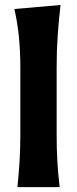

<svg xmlns="http://www.w3.org/2000/svg" viewBox="-20 -768 316 788"><path d="M51.5 0Q57 -53.5 60.2 -103.8Q63.5 -154 63.5 -216V-493.5Q63.5 -554.5 58 -613Q52.5 -671.5 39 -731L228.5 -747.5Q221.5 -688.5 217 -625.5Q212.5 -562.5 212.5 -493.5V-216Q212.5 -154 215.5 -103.8Q218.5 -53.5 225 0Z"/></svg>

Font: Commissioner Flair
Style: Bold
Weight: 700
Designer: Kostas Bartsokas
Foundry: Kostas Bartsokas
Version: Version 1.000; ttfautohint (v1.8.3)